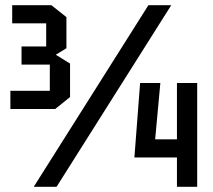

<svg xmlns="http://www.w3.org/2000/svg" viewBox="-20 -720 820 740"><path d="M193 -300H20V-370H172V-471H63V-541H158V-630H27V-700H178L236 -654V-534L195 -509L250 -475V-346ZM110 0 552 -700H640L198 0ZM498 -113 520 -400H598L578 -183H662V-400H740V0H662V-113Z"/></svg>

Font: Tektur Condensed
Style: Regular
Weight: 400
Width: 3
Designer: Adam Jagosz
Foundry: Adam Jagosz
Version: Version 1.005;gftools[0.9.30]